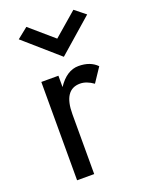

<svg xmlns="http://www.w3.org/2000/svg" viewBox="-136 -777 638 844"><g transform="rotate(-20 183.0 -355.0)"><path d="M206 -615 316 -710 366 -670 206 -530 46 -670 96 -710ZM294 -372Q262 -395 232 -395Q155 -395 155 -280V0H75V-460H155V-407Q197 -470 252 -470Q307 -470 338 -438Z"/></g></svg>

Font: renner_400book
Style: Book
Weight: 400
Version: Version 003.000 ; ttfautohint (v0.97) -l 8 -r 50 -G 200 -x 1